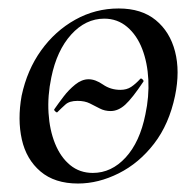

<svg xmlns="http://www.w3.org/2000/svg" viewBox="-20 -419 463 453"><path d="M164 14Q109 14 75.5 -14.5Q42 -43 31.5 -90Q21 -137 31 -193Q44 -254 77 -300Q110 -346 157.5 -372.5Q205 -399 260 -399Q314 -399 347.5 -371.5Q381 -344 393 -297.5Q405 -251 393 -193Q379 -126 343.5 -80Q308 -34 260 -10Q212 14 164 14ZM199 -11Q243 -11 276.5 -47.5Q310 -84 323 -149Q332 -191 330 -231Q328 -271 315.5 -303.5Q303 -336 280 -355.5Q257 -375 226 -375Q182 -375 148 -337.5Q114 -300 101 -236Q92 -193 94.5 -152.5Q97 -112 110 -80Q123 -48 145.5 -29.5Q168 -11 199 -11ZM115 -154Q114 -153 110.5 -156Q107 -159 108 -161Q117 -174 129.5 -190.5Q142 -207 157.5 -219.5Q173 -232 189 -232Q205 -232 223 -219.5Q241 -207 264 -207Q279 -207 289.5 -214Q300 -221 311 -233Q313 -235 316.5 -231.5Q320 -228 318 -226Q292 -187 275.5 -172Q259 -157 241 -157Q227 -157 215.5 -163Q204 -169 192 -175Q180 -181 163 -181Q144 -181 134.5 -172.5Q125 -164 115 -154Z"/></svg>

Font: Cormorant Medium
Style: Italic
Weight: 500
Italic angle: -10°
Designer: Christian Thalmann (Catharsis Fonts)
Foundry: Catharsis Fonts
Version: Version 4.000